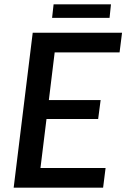

<svg xmlns="http://www.w3.org/2000/svg" viewBox="-20 -872 587 892"><path d="M234 -628.5 207 -407H447.5L436 -319H196L168 -91.5H470.5L459 0H43.5L132 -720H547L535.5 -628.5ZM229 -852H495.5L489 -789H222Z"/></svg>

Font: Lato SemiBold
Style: Italic
Weight: 600
Italic angle: -7°
Designer: Lukasz Dziedzic with Adam Twardoch and Botio Nikoltchev
Foundry: tyPoland Lukasz Dziedzic
Version: Version 2.015; 2015-08-06; http://www.latofonts.com/